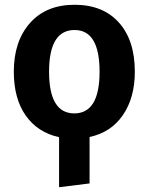

<svg xmlns="http://www.w3.org/2000/svg" viewBox="-20 -566 624 806"><path d="M546 -265Q546 -156 496 -83Q446 -10 356 9V204L228 220V10Q138 -10 88 -81Q38 -152 38 -265Q38 -393 106 -469.5Q174 -546 293 -546Q412 -546 479 -471.5Q546 -397 546 -265ZM293 -440Q186 -440 186 -265Q186 -90 292 -90Q398 -90 398 -265Q398 -440 293 -440Z"/></svg>

Font: FiraGO SemiBold
Style: Regular
Weight: 600
Designer: bBox Type
Foundry: bBox Type GmbH
Version: Version 1.001;PS 001.001;hotconv 1.0.88;makeotf.lib2.5.64775